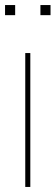

<svg xmlns="http://www.w3.org/2000/svg" viewBox="-20 -740 220 760"><path d="M100 0H80V-530H100ZM180 -680H140V-720H180ZM40 -680H0V-720H40Z"/></svg>

Font: Tanohe Sans Thin
Style: Regular
Weight: 100
Designer: Village Type and Design LLC & Cristiano Sobral
Foundry: Cooper Hewitt Smithsonian Design Museum
Version: Version 1.00;September 29, 2021;FontCreator 13.0.0.2655 64-b